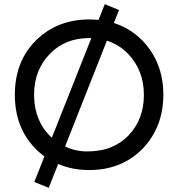

<svg xmlns="http://www.w3.org/2000/svg" viewBox="-20 -803 835 918"><path d="M406 10Q328 10 263 -17Q196 -44 150 -92Q51 -192 51 -350Q51 -508 150 -608Q252 -710 407 -710Q562 -710 662 -608Q761 -504 761 -350Q761 -196 662 -92Q562 10 406 10ZM176 -210Q210 -149 270 -114Q329 -79 396 -79Q462 -79 511 -99Q559 -119 594 -155Q668 -232 668 -349Q668 -465 594 -544Q520 -621 407 -621Q291 -621 218 -545Q143 -468 143 -350Q143 -272 176 -210ZM549 -755 213 95 144 67 481 -783Z"/></svg>

Font: Rilu
Style: Bold
Weight: 500
Designer: Alí Sinisterra
Foundry: Alí Sinisterra
Version: ""